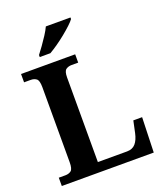

<svg xmlns="http://www.w3.org/2000/svg" viewBox="-165 -1040 984 1150"><g transform="rotate(-20 327.0 -465.5)"><path d="M28 0V-53H70Q92 -53 106.5 -64Q121 -75 121 -118V-596Q121 -639 106.5 -650Q92 -661 70 -661H28V-714H373V-661H331Q310 -661 295 -650.5Q280 -640 280 -600V-61H466Q501 -61 520.5 -83.5Q540 -106 549 -148L565 -223H621L614 0ZM168 -784Q183 -803 201.5 -829Q220 -855 237.5 -882Q255 -909 265 -931H422V-921Q413 -908 391.5 -888Q370 -868 343 -846Q316 -824 288 -804.5Q260 -785 236 -771H168Z"/></g></svg>

Font: Noto Serif Tamil
Style: Bold Italic
Weight: 700
Italic angle: -12°
Designer: Indian Type Foundry, Tom Grace, and the Monotype Design Team
Foundry: Monotype Imaging Inc.
Version: Version 2.003; ttfautohint (v1.8.4.7-5d5b)